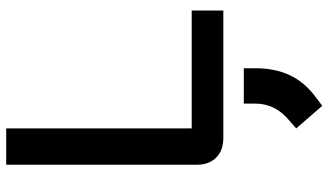

<svg xmlns="http://www.w3.org/2000/svg" viewBox="-240 -500 1059 619"><g transform="rotate(-90 289.5 -190.5)"><path d="M68 -84V-700H185V-102H565V0H154Q114 0 91 -23Q68 -46 68 -84ZM185 235 210 213Q265 168 265 103V66H379V103Q379 167 356.5 214.5Q334 262 287 297L258 319Z"/></g></svg>

Font: Bai Jamjuree SemiBold
Style: Regular
Weight: 600
Version: Version 1.000; ttfautohint (v1.6)